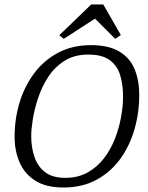

<svg xmlns="http://www.w3.org/2000/svg" viewBox="-20 -826 661 855"><path d="M262 9Q185 9 137 -21.5Q89 -52 67 -103.5Q45 -155 45 -217Q45 -296 67 -369Q89 -442 132.5 -500Q176 -558 239.5 -591.5Q303 -625 385 -625Q463 -625 510.5 -597Q558 -569 579 -519Q600 -469 600 -403Q600 -323 578.5 -249Q557 -175 514.5 -117Q472 -59 409 -25Q346 9 262 9ZM270 -34Q327 -34 369.5 -57.5Q412 -81 442.5 -120.5Q473 -160 491.5 -207.5Q510 -255 519 -304Q528 -353 528 -395Q528 -449 515 -491.5Q502 -534 468.5 -558.5Q435 -583 373 -583Q311 -583 267 -555Q223 -527 194.5 -483Q166 -439 149.5 -389Q133 -339 126 -294Q119 -249 119 -221Q119 -168 134 -125.5Q149 -83 182 -58.5Q215 -34 270 -34ZM264 -653 244 -669 386 -806H440L518 -670L493 -653L403 -743Z"/></svg>

Font: Manuale Light
Style: Italic
Weight: 300
Italic angle: -11°
Version: Version 1.002